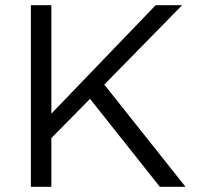

<svg xmlns="http://www.w3.org/2000/svg" viewBox="-20 -720 759 740"><path d="M178 -700H99V0H178V-188L327 -339L596 0H695L382 -394L682 -700H580L178 -282Z"/></svg>

Font: Mission
Style: Regular
Weight: 400
Version: Version 1.000;FEAKit 1.0